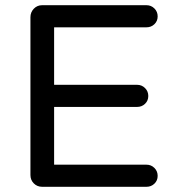

<svg xmlns="http://www.w3.org/2000/svg" viewBox="-20 -718 678 738"><path d="M586 -42Q586 -24 573.5 -12Q561 0 543 0H142Q123 0 110 -13Q97 -26 97 -45V-652Q97 -671 110 -684.5Q123 -698 142 -698H543Q561 -698 573.5 -685.5Q586 -673 586 -655Q586 -637 573.5 -625Q561 -613 543 -613H188V-392H507Q525 -392 537.5 -379.5Q550 -367 550 -349Q550 -331 537.5 -319Q525 -307 507 -307H188V-85H543Q561 -85 573.5 -72.5Q586 -60 586 -42Z"/></svg>

Font: Varela Round
Style: Regular
Weight: 400
Designer: Joe Prince
Foundry: Joe Prince
Version: Version 1.000